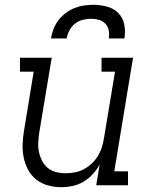

<svg xmlns="http://www.w3.org/2000/svg" viewBox="-20 -770 640 798"><path d="M235 8Q206 8 179 0.5Q152 -7 131 -23.5Q110 -40 97 -64Q84 -88 78.5 -115Q73 -142 74 -170.5Q75 -199 80 -228L120 -472H63V-530H195L143 -218Q140 -198 139 -177.5Q138 -157 142 -138Q146 -119 155 -101.5Q164 -84 178.5 -72Q193 -60 212.5 -55Q232 -50 252 -50Q252 -50 252.5 -50Q253 -50 253 -50Q272 -50 291 -53.5Q310 -57 328 -66.5Q346 -76 361 -90Q376 -104 386.5 -121Q397 -138 403 -157Q409 -176 412 -195L458 -472H402V-530H533L455 -58H512V0H380L394 -86Q382 -64 365 -45.5Q348 -27 326.5 -14.5Q305 -2 281.5 3Q258 8 235 8ZM192 -610Q195 -630 202.5 -649.5Q210 -669 222.5 -685.5Q235 -702 252 -715Q269 -728 288.5 -736Q308 -744 328 -747Q348 -750 368 -750Q397 -750 425 -742.5Q453 -735 472 -715.5Q491 -696 496.5 -667.5Q502 -639 497 -610H432Q435 -627 432 -643.5Q429 -660 418 -671.5Q407 -683 391 -687.5Q375 -692 358 -692Q341 -692 323.5 -687.5Q306 -683 291.5 -671.5Q277 -660 268.5 -643.5Q260 -627 257 -610Z"/></svg>

Font: Iosevka Slab LtExObl
Style: Regular
Weight: 300
Width: 7
Italic angle: -9°
Monospace: yes
Designer: Belleve Invis
Foundry: Belleve Invis
Version: Version 11.1.0; ttfautohint (v1.8.3)